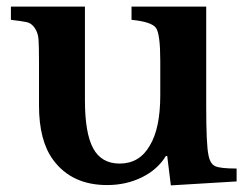

<svg xmlns="http://www.w3.org/2000/svg" viewBox="-20 -550 749 581"><path d="M465 -262V-366Q465 -447 452 -465.5Q439 -484 378 -490V-530H604V-227Q604 -111 611 -80Q616 -54 631.5 -47Q647 -40 696 -40V-1L497 11L486 -78H482Q457 -37 409.5 -13.5Q362 10 304 10Q197 10 141 -66Q98 -124 98 -231V-366Q98 -412 96.5 -431.5Q95 -451 85 -465.5Q75 -480 61 -483Q47 -486 13 -490V-530H237V-247Q237 -147 262 -101Q287 -55 342 -55Q402 -55 433 -109Q465 -161 465 -262Z"/></svg>

Font: Libre Baskerville
Style: Bold
Weight: 700
Designer: Pablo Impallari, Rodrigo Fuenzalida
Foundry: Pablo Impallari, Rodrigo Fuenzalida
Version: Version 1.000